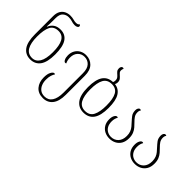

<svg xmlns="http://www.w3.org/2000/svg" viewBox="-32 -1511 2502 2502"><g transform="rotate(45 1219.5 -260.0)"><path d="M274 10Q186 10 137 -57Q88 -124 88 -266V-599Q88 -657 109 -693.5Q130 -730 165.5 -747.5Q201 -765 242 -765Q280 -765 307 -757Q334 -749 359 -749Q397 -749 407 -770Q414 -769 419.5 -763.5Q425 -758 425 -748Q425 -733 409 -724Q393 -715 368 -715Q351 -715 336 -718Q321 -721 306 -726Q293 -730 278 -732.5Q263 -735 242 -735Q197 -735 163 -705.5Q129 -676 129 -603V-550Q129 -527 128 -500.5Q127 -474 125 -448H130Q149 -493 186 -519.5Q223 -546 282 -546Q370 -546 415.5 -478.5Q461 -411 461 -267Q461 -124 412 -57Q363 10 274 10ZM278 -20Q344 -20 381.5 -81Q419 -142 419 -265Q419 -390 384.5 -452Q350 -514 276 -514Q192 -514 160 -451Q128 -388 128 -265Q128 -145 165 -82.5Q202 -20 278 -20Z M748 250Q661 250 613.5 194.5Q566 139 566 50Q566 -15 586 -50.5Q606 -86 626 -86Q634 -86 642 -81Q628 -61 617.5 -29Q607 3 607 52Q607 98 623 136.5Q639 175 670 197.5Q701 220 748 220Q817 220 853 165.5Q889 111 889 9V-347Q889 -434 850.5 -475Q812 -516 753 -516Q698 -516 661.5 -478Q625 -440 625 -374Q625 -350 630 -327.5Q635 -305 645 -286Q637 -281 630 -281Q612 -281 598.5 -308.5Q585 -336 585 -376Q585 -427 607 -465.5Q629 -504 667 -525Q705 -546 753 -546Q829 -546 879.5 -495Q930 -444 930 -343V7Q930 128 881 189Q832 250 748 250Z M1284 -544Q1363 -535 1404.5 -468Q1446 -401 1446 -267Q1446 -125 1397.5 -57.5Q1349 10 1254 10Q1165 10 1114 -57.5Q1063 -125 1063 -267Q1063 -406 1109 -474Q1155 -542 1248 -545Q1256 -562 1256 -586Q1256 -610 1244.5 -625Q1233 -640 1219 -652Q1203 -665 1189 -681.5Q1175 -698 1175 -726Q1175 -742 1183 -756Q1191 -770 1206 -770Q1217 -770 1223 -763Q1213 -747 1213 -724Q1213 -707 1223 -694.5Q1233 -682 1246 -671Q1263 -657 1279 -638Q1295 -619 1295 -586Q1295 -563 1284 -544ZM1255 -20Q1338 -20 1371 -85.5Q1404 -151 1404 -267Q1404 -394 1369.5 -455Q1335 -516 1257 -516Q1175 -516 1140 -454Q1105 -392 1105 -267Q1105 -148 1140.5 -84Q1176 -20 1255 -20Z M1733 10Q1684 10 1643.5 -10.5Q1603 -31 1579 -70.5Q1555 -110 1555 -167Q1555 -210 1570 -237.5Q1585 -265 1605 -265Q1613 -265 1620 -260Q1610 -243 1603.5 -221.5Q1597 -200 1597 -169Q1597 -120 1616 -86.5Q1635 -53 1666 -36.5Q1697 -20 1733 -20Q1793 -20 1832.5 -61Q1872 -102 1872 -176Q1872 -218 1860 -248.5Q1848 -279 1828.5 -302.5Q1809 -326 1788 -348Q1760 -378 1736 -409.5Q1712 -441 1712 -492Q1712 -514 1722 -530Q1732 -546 1748 -546Q1760 -546 1766 -539Q1751 -523 1751 -491Q1751 -453 1770 -425Q1789 -397 1817 -370Q1839 -348 1861.5 -322.5Q1884 -297 1899 -261.5Q1914 -226 1914 -176Q1914 -114 1889.5 -73Q1865 -32 1824 -11Q1783 10 1733 10Z M2201 10Q2152 10 2111.5 -10.5Q2071 -31 2047 -70.5Q2023 -110 2023 -167Q2023 -210 2038 -237.5Q2053 -265 2073 -265Q2081 -265 2088 -260Q2078 -243 2071.5 -221.5Q2065 -200 2065 -169Q2065 -120 2084 -86.5Q2103 -53 2134 -36.5Q2165 -20 2201 -20Q2261 -20 2300.5 -61Q2340 -102 2340 -176Q2340 -218 2328 -248.5Q2316 -279 2296.5 -302.5Q2277 -326 2256 -348Q2228 -378 2204 -409.5Q2180 -441 2180 -492Q2180 -514 2190 -530Q2200 -546 2216 -546Q2228 -546 2234 -539Q2219 -523 2219 -491Q2219 -453 2238 -425Q2257 -397 2285 -370Q2307 -348 2329.5 -322.5Q2352 -297 2367 -261.5Q2382 -226 2382 -176Q2382 -114 2357.5 -73Q2333 -32 2292 -11Q2251 10 2201 10Z"/></g></svg>

Font: Noto Serif Georgian SemiCondensed ExtraLight
Style: Regular
Weight: 200
Width: 4
Designer: Monotype Design Team, Akaki Razmadze
Foundry: Google LLC
Version: Version 2.003; ttfautohint (v1.8.4.7-5d5b)